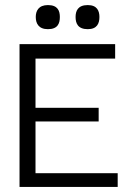

<svg xmlns="http://www.w3.org/2000/svg" viewBox="-20 -737 519 757"><path d="M120 -258H369V-312H120V-506H434V-563H57V0H444V-54H120ZM169 -622C208 -622 216 -645 216 -670C216 -694 208 -717 169 -717C132 -717 121 -694 121 -670C121 -645 132 -622 169 -622ZM326 -622C363 -622 372 -645 372 -670C372 -694 363 -717 326 -717C287 -717 278 -694 278 -670C278 -645 287 -622 326 -622Z"/></svg>

Font: OSH Darker Grotesque Medium
Style: Regular
Weight: 500
Designer: Gabriel Lam
Foundry: TypeRant
Version: Version 1.000;Glyphs 3.1.1 (3148)